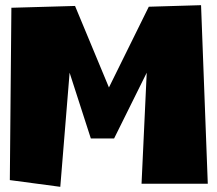

<svg xmlns="http://www.w3.org/2000/svg" viewBox="-20 -752 840 742"><path d="M783 -42H527L547 -471L421 -217H331L249 -471L213 -30L18 -56L24 -722L270 -729L401 -414L555 -726L757 -732Z"/></svg>

Font: LONDON PRESLEY
Style: Regular
Weight: 400
Version: Version 001.000